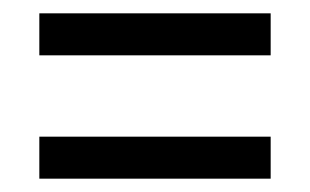

<svg xmlns="http://www.w3.org/2000/svg" viewBox="-20 -501 465 288"><path d="M39 -418V-481H386V-418ZM39 -233V-296H386V-233Z"/></svg>

Font: Noto Serif Georgian ExtraCondensed SemiBold
Style: Regular
Weight: 600
Width: 2
Designer: Monotype Design Team, Akaki Razmadze
Foundry: Google LLC
Version: Version 2.003; ttfautohint (v1.8.4.7-5d5b)